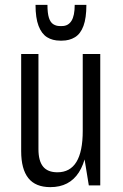

<svg xmlns="http://www.w3.org/2000/svg" viewBox="-20 -762 504 789"><path d="M138 -149Q138 -101 157 -77.5Q176 -54 216 -54Q268 -54 294 -96.5Q320 -139 320 -224L343 -292V-234Q343 -114 304 -53.5Q265 7 187 7Q126 7 96.5 -30Q67 -67 67 -141V-540H138ZM392 0H345L320 -153V-540H392ZM227 -595Q196 -595 173.5 -609Q151 -623 138.5 -655.5Q126 -688 126 -742H175Q175 -708 181 -689Q187 -670 199 -662.5Q211 -655 225 -655H235Q260 -655 273.5 -676Q287 -697 287 -742H335Q335 -688 323 -655.5Q311 -623 288 -609Q265 -595 235 -595Z"/></svg>

Font: Pathway Extreme Condensed Light
Style: Regular
Weight: 300
Width: 3
Version: Version 1.001;gftools[0.9.26]